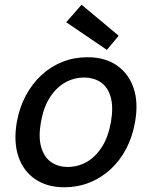

<svg xmlns="http://www.w3.org/2000/svg" viewBox="-20 -780 643 812"><path d="M252 12Q179 12 128.5 -22.5Q78 -57 57.5 -119Q37 -181 51 -263Q62 -325 89 -375.5Q116 -426 155.5 -462.5Q195 -499 244.5 -518.5Q294 -538 350 -538Q424 -538 474 -503.5Q524 -469 545 -407.5Q566 -346 551 -263Q540 -201 513.5 -150.5Q487 -100 447 -63.5Q407 -27 357.5 -7.5Q308 12 252 12ZM267 -74Q309 -74 346.5 -95Q384 -116 411 -158.5Q438 -201 449 -263Q460 -326 448.5 -368Q437 -410 407.5 -431Q378 -452 335 -452Q293 -452 255.5 -431Q218 -410 191 -368Q164 -326 153 -263Q142 -201 154 -158.5Q166 -116 195.5 -95Q225 -74 267 -74ZM432 -569 260 -686 325 -760 482 -629Z"/></svg>

Font: DM Sans 9pt Medium
Style: Italic
Weight: 500
Italic angle: -10°
Version: Version 4.004;gftools[0.9.30]